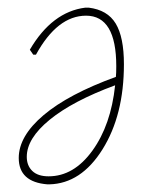

<svg xmlns="http://www.w3.org/2000/svg" viewBox="-20 -477 389 502"><path d="M304 -309Q304 -176 248 -86.5Q192 3 109 5H104Q29 -1 29 -64Q29 -121 94 -176Q159 -231 283 -276Q284 -285 284 -304Q284 -436 205 -436Q130 -436 74 -334H67L58 -347Q116 -446 203 -457H212Q261 -451 282.5 -415.5Q304 -380 304 -309ZM50 -67Q50 -44 64.5 -30Q79 -16 107 -16Q173 -16 221.5 -83Q270 -150 281 -254Q170 -213 110 -164Q50 -115 50 -67Z"/></svg>

Font: Alegreya Sans Thin
Style: Italic
Weight: 100
Italic angle: -7°
Designer: Juan Pablo del Peral
Foundry: Huerta Tipografica
Version: Version 2.007